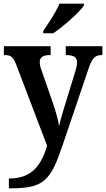

<svg xmlns="http://www.w3.org/2000/svg" viewBox="-20 -786 574 1039"><path d="M214 -619V-606H268C325 -644 411 -721 434 -756V-766H302C283 -721 243 -660 214 -619ZM28 180V233H42C220 233 255 188 319 -1L459 -414C479 -473 495 -488 531 -488H534V-536H336V-488H340C379 -487 397 -477 397 -448C397 -434 392 -413 387 -398L328 -206C318 -172 307 -138 300 -103C296 -134 281 -186 264 -235L206 -402C199 -420 195 -436 195 -449C195 -475 211 -488 251 -488H254V-536H1V-488H5C38 -488 51 -479 67 -438L235 3C203 107 155 180 28 180Z"/></svg>

Font: Noto Serif Devanagari SemiCondensed SemiBold
Style: Regular
Weight: 600
Width: 4
Designer: Universal Thirst, Indian Type Foundry and the Monotype Design Team
Foundry: Monotype Imaging Inc.
Version: Version 2.004